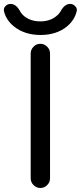

<svg xmlns="http://www.w3.org/2000/svg" viewBox="-43 -978 412 978"><path d="M113.3 -70.3V-705.1Q113.3 -725.6 127.9 -740.2Q142.6 -754.9 162.6 -754.9Q182.6 -754.9 197.3 -740.2Q211.9 -725.6 211.9 -705.1V-70.3Q211.9 -49.8 197.3 -35.2Q182.6 -20.5 162.6 -20.5Q142.6 -20.5 127.9 -35.2Q113.3 -49.8 113.3 -70.3ZM-22.5 -919.9Q-23.4 -923.8 -23.4 -927.7Q-23.4 -938.5 -15.6 -946.3Q-4.9 -958 10.7 -958Q39.1 -958 58.6 -921.9Q67.4 -905.3 83 -893.6Q115.2 -869.1 162.6 -869.1Q210 -869.1 242.2 -894.5Q257.8 -906.2 266.6 -921.9Q286.1 -958 314.5 -958Q330.1 -958 339.8 -946.3Q348.6 -938.5 348.6 -927.7Q348.6 -924.8 347.7 -920.9Q336.9 -876 298.8 -843.8Q245.1 -799.8 163.6 -799.8Q82 -799.8 27.3 -843.8Q-11.7 -876 -22.5 -919.9Z"/></svg>

Font: Gen Jyuu Gothic P Regular
Style: Regular
Weight: 400
Designer: [Source Han Sans]
Ryoko NISHIZUKA  (kana & ideographs); Paul D. Hunt (Latin, Greek & Cyrillic); Wenlong ZHANG  (bopomofo
Version: Version 1.002.20150607